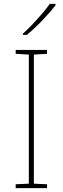

<svg xmlns="http://www.w3.org/2000/svg" viewBox="-20 -972 323 992"><path d="M223 0H61V-20L129 -23V-690L61 -694V-714H223V-694L155 -690V-23L223 -20ZM267 -945Q241 -911 200 -868Q159 -825 119 -792H98V-798Q121 -818 147.5 -846Q174 -874 198.5 -902.5Q223 -931 237 -952H267Z"/></svg>

Font: Noto Sans Thaana Thin
Style: Regular
Weight: 100
Designer: David Williams
Foundry: Google Inc.
Version: Version 3.001; ttfautohint (v1.8.4.7-5d5b)